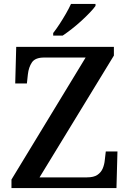

<svg xmlns="http://www.w3.org/2000/svg" viewBox="-20 -951 657 971"><path d="M38 0V-43L413 -660H203Q158 -660 141.5 -635.5Q125 -611 121 -575L116 -529H57L62 -714H556V-670L180 -54H420Q454 -54 472.5 -66.5Q491 -79 499.5 -99Q508 -119 510 -142L515 -185H574L569 0ZM249 -784Q264 -803 281 -829Q298 -855 313.5 -882Q329 -909 339 -931H463V-921Q454 -908 435 -888Q416 -868 392 -846Q368 -824 343 -804.5Q318 -785 297 -771H249Z"/></svg>

Font: Noto Rashi Hebrew Medium
Style: Regular
Weight: 500
Version: Version 1.006